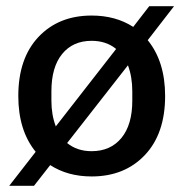

<svg xmlns="http://www.w3.org/2000/svg" viewBox="-20 -560 592 620"><path d="M275.9 9.8Q198.7 9.8 142.1 -26.9L89.8 40H9.8L95.2 -69.8Q39.1 -138.7 39.1 -250Q39.1 -371.6 104.2 -440.7Q169.4 -509.8 275.9 -509.8Q353.5 -509.8 410.2 -473.1L461.9 -540H542L457 -430.2Q513.2 -361.3 513.2 -250Q513.2 -128.4 447.8 -59.3Q382.3 9.8 275.9 9.8ZM146 -234.9Q146 -189 160.2 -151.9L355 -401.9Q322.8 -428.2 275.9 -428.2Q215.3 -428.2 180.7 -385.7Q146 -343.3 146 -265.1ZM196.8 -98.1Q229 -71.8 275.9 -71.8Q336.9 -71.8 372.1 -114.5Q407.2 -157.2 407.2 -234.9V-265.1Q407.2 -312 393.1 -349.1Z"/></svg>

Font: TASA Orbiter Deck Medium
Style: Regular
Weight: 500
Designer: Weizhong Zhang
Version: Version 1.000;Glyphs 3.1.2 (3151)